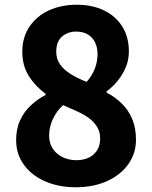

<svg xmlns="http://www.w3.org/2000/svg" viewBox="-20 -775 639 809"><path d="M299 14Q227 14 170 -11Q113 -36 80.5 -81Q48 -126 48 -184Q48 -232 64.5 -268Q81 -304 109.5 -330.5Q138 -357 172 -375V-380Q129 -411 101.5 -454.5Q74 -498 74 -557Q74 -618 104 -662.5Q134 -707 185.5 -731Q237 -755 304 -755Q370 -755 419.5 -730.5Q469 -706 496 -662Q523 -618 523 -558Q523 -522 509.5 -490.5Q496 -459 475 -433.5Q454 -408 429 -390V-385Q464 -367 492 -340Q520 -313 536.5 -275Q553 -237 553 -186Q553 -130 521.5 -84.5Q490 -39 432.5 -12.5Q375 14 299 14ZM345 -430Q369 -457 380 -487Q391 -517 391 -547Q391 -576 380 -597.5Q369 -619 349 -630.5Q329 -642 301 -642Q266 -642 241.5 -621Q217 -600 217 -557Q217 -526 233.5 -503Q250 -480 278.5 -462.5Q307 -445 345 -430ZM302 -100Q331 -100 353.5 -110.5Q376 -121 389 -141.5Q402 -162 402 -192Q402 -218 390.5 -238Q379 -258 359 -274Q339 -290 310 -303.5Q281 -317 246 -332Q220 -309 203.5 -275Q187 -241 187 -203Q187 -172 202.5 -148.5Q218 -125 244.5 -112.5Q271 -100 302 -100Z"/></svg>

Font: Noto Sans JP Thin ExtraBold
Style: Regular
Weight: 800
Version: Version 2.004-H2;hotconv 1.0.118;makeotfexe 2.5.65603